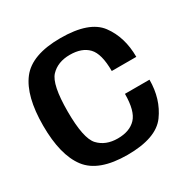

<svg xmlns="http://www.w3.org/2000/svg" viewBox="-155 -826 965 976"><g transform="rotate(-30 328.0 -338.5)"><path d="M322.5 4Q490.5 4 549.8 -77.2Q609 -158.5 609 -271.5H465Q465 -171.5 428 -132.2Q391 -93 321 -93Q250 -93 209 -137Q168 -181 168 -339Q168 -497 209 -540.2Q250 -583.5 321 -583.5Q391.5 -583.5 428.2 -545.2Q465 -507 465 -405.5H609Q609 -521.5 550 -601.2Q491 -681 322 -681Q154 -681 89 -596.5Q24 -512 24 -339Q24 -166.5 89 -81.2Q154 4 322.5 4Z"/></g></svg>

Font: Anybody Thin SemiBold
Style: Regular
Weight: 600
Version: Version 1.113;gftools[0.9.25]